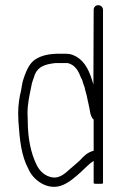

<svg xmlns="http://www.w3.org/2000/svg" viewBox="-20 -709 466 740"><path d="M377 -103 341 -89V-6C341 0.2 377 1.6 377 -3ZM341 -248V-128C317.1 -122 302.4 -107 288 -91L270 -75C263.3 -69 256.3 -63 249 -57C233.5 -43.1 211.5 -21.6 184 -25C153.9 -28.8 131.8 -50.2 121 -74C98.9 -118.3 87 -176.9 87 -243C86.3 -253 86 -262.7 86 -272C86 -309.6 93.8 -342 100 -373C102.3 -391.2 109.6 -405.6 114 -421C126.7 -452.8 154.4 -461.6 194 -466H241C269 -459 281.7 -436.9 291 -412L297 -400L301 -386C303 -381.3 304.7 -377 306 -373C308.5 -358.2 314.7 -343.3 317 -327L321 -309C326.7 -289.1 326.2 -259.8 341 -248ZM377 -6V-671C377 -681.4 368.7 -689 358.5 -689C348.3 -689 341 -681.3 341 -671L340 -383C326.4 -430.5 311 -470.1 272 -492C255.1 -500.5 246.8 -502 227 -502H210C170.6 -502 140.9 -496 116 -480C95.5 -466.8 83.7 -441.3 75 -418L69 -400C65.1 -386.9 63.8 -374.4 61 -359C54.5 -335 50 -301.9 50 -272C50 -262 50.3 -251.7 51 -241C55.8 -168.3 62.5 -108.2 89 -59C106 -16.5 164.1 29.7 223.5 3.5C250.2 -8.2 273.4 -29.5 294 -48C310.2 -62.6 323.1 -77.8 341 -89V-3C341 1.4 377 0.4 377 -6Z"/></svg>

Font: HoneyBee
Style: Lit
Weight: 300
Foundry: Cannot Into Space Fonts
Version: Version 0.89